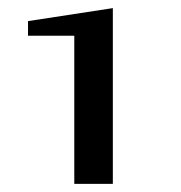

<svg xmlns="http://www.w3.org/2000/svg" viewBox="-20 -730 445 473"><path d="M163 -277V-642H49V-678L258 -710V-277Z"/></svg>

Font: Manuale SemiBold
Style: Regular
Weight: 600
Version: Version 1.002